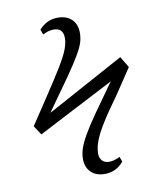

<svg xmlns="http://www.w3.org/2000/svg" viewBox="-79 -667 688 822"><g transform="rotate(-10 264.5 -256.0)"><path d="M311 91Q273 91 251 69.5Q229 48 229 11Q229 -10 236.5 -33Q244 -56 262.5 -88.5Q281 -121 315.5 -170.5Q350 -220 404 -295L72 -123L46 -163L117 -270Q167 -345 194.5 -390Q222 -435 232.5 -462.5Q243 -490 243 -512Q243 -556 201 -556Q180 -556 154 -543L146 -565Q179 -603 227 -603Q266 -603 288 -581.5Q310 -560 310 -523Q310 -502 304 -482Q298 -462 279.5 -430Q261 -398 224 -345Q187 -292 126 -207L462 -390L491 -342L419 -234Q371 -168 344.5 -125Q318 -82 307.5 -53Q297 -24 297 0Q297 20 308 31.5Q319 43 338 43Q359 43 385 30L393 52Q360 91 311 91Z"/></g></svg>

Font: Literata 36pt Light
Style: Regular
Weight: 300
Designer: Latin by Veronika Burian and Jose Scaglione. Greek by Irene Vlachou. Cyrillic by Vera Evstafieva.
Foundry: TypeTogether
Version: Version 3.002